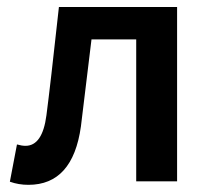

<svg xmlns="http://www.w3.org/2000/svg" viewBox="-20 -511 592 541"><path d="M60.1 9.8Q32.2 9.8 7.8 1L27.8 -104Q41.5 -100.1 51.8 -100.1Q99.6 -100.1 110.8 -186Q121.6 -268.1 146 -491.2H479V0H363.8V-399.9H237.8Q232.9 -359.4 222.9 -277.3Q212.9 -195.3 208 -154.8Q185.1 9.8 60.1 9.8Z"/></svg>

Font: Source Sans 3 Semibold
Style: Regular
Weight: 600
Designer: Paul D. Hunt
Foundry: Adobe
Version: Version 3.052;hotconv 1.1.0;makeotfexe 2.6.0